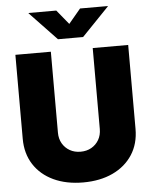

<svg xmlns="http://www.w3.org/2000/svg" viewBox="-62 -1003 840 1064"><g transform="rotate(-5 358.0 -471.0)"><path d="M357.9 9.8Q263.7 9.8 193.1 -23.4Q122.6 -56.6 83.5 -117.4Q44.4 -178.2 44.4 -260.7V-727.5H241.7V-277.3Q241.7 -243.2 256.8 -217Q272 -190.9 298.1 -176Q324.2 -161.1 357.9 -161.1Q392.1 -161.1 418.2 -176Q444.3 -190.9 459.5 -217Q474.6 -243.2 474.6 -277.3V-727.5H671.9V-260.7Q671.9 -178.2 632.6 -117.4Q593.3 -56.6 522.7 -23.4Q452.1 9.8 357.9 9.8ZM291.5 -952.1 356.9 -872.1 423.8 -952.1H578.1V-950.2L426.8 -793H287.1L137.2 -950.2V-952.1Z"/></g></svg>

Font: Inter 20pt Black
Style: Regular
Weight: 900
Version: Version 4.001;git-66647c0bb